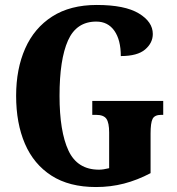

<svg xmlns="http://www.w3.org/2000/svg" viewBox="-20 -744 715 774"><path d="M367 10Q259 10 187.5 -36Q116 -82 80.5 -164.5Q45 -247 45 -358Q45 -466 81.5 -548.5Q118 -631 190.5 -677.5Q263 -724 370 -724Q483 -724 539.5 -690Q596 -656 596 -607Q596 -571 565 -544.5Q534 -518 467 -518Q467 -583 441 -620Q415 -657 368 -657Q288 -657 254 -580.5Q220 -504 220 -358Q220 -214 256 -137Q292 -60 379 -60Q396 -60 420 -66V-210Q420 -249 409 -265Q398 -281 367 -281H352V-337H638V-281H630Q603 -281 595 -264.5Q587 -248 587 -206V-46Q534 -18 480 -4Q426 10 367 10Z"/></svg>

Font: Noto Serif Sinhala ExtraCondensed Black
Style: Regular
Weight: 900
Width: 2
Designer: Jelle Bosma - Monotype Design Team
Foundry: Monotype Imaging Inc.
Version: Version 2.007; ttfautohint (v1.8.4.7-5d5b)